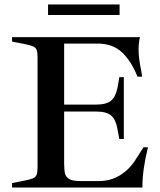

<svg xmlns="http://www.w3.org/2000/svg" viewBox="-20 -839 717 859"><path d="M34 -20 90 -31Q116 -36 128 -41.5Q140 -47 144 -57.5Q148 -68 148 -90V-583Q148 -605 144 -615.5Q140 -626 128 -631.5Q116 -637 90 -642L34 -653V-673H606Q600 -645 600 -618Q600 -579 612 -521L616 -496H595Q568 -565 526 -604.5Q484 -644 418 -644H267V-371H408Q457 -371 477.5 -389Q498 -407 506 -448L514 -494H534V-217H514L505 -264Q498 -304 477.5 -322Q457 -340 409 -340H267V-106Q267 -76 271.5 -60.5Q276 -45 291.5 -37Q307 -29 340 -29H422Q476 -29 518 -55.5Q560 -82 586 -124L622 -180H642Q617 -80 617 0H34ZM195 -819H515V-772H195Z"/></svg>

Font: Ibarra Real Nova SemiBold
Style: Regular
Weight: 600
Designer: Jose Maria Ribagorda & Octavio Pardo
Foundry: Jose Maria Ribagorda
Version: Version 1.014